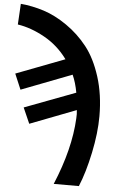

<svg xmlns="http://www.w3.org/2000/svg" viewBox="-65 -831 693 1107"><g transform="rotate(5 281.5 -278.0)"><path d="M2.9 -667 9.8 -787.1Q77.1 -781.2 144 -759.8Q210.9 -738.3 279.3 -690.9Q347.7 -643.6 399.9 -577.6Q452.1 -511.7 484.9 -408.7Q517.6 -305.7 517.6 -180.7Q517.6 -84 493.2 32.2Q468.8 148.4 434.6 230.5H289.1Q377 20.5 385.7 -156.2Q387.7 -182.6 384.8 -205.1L118.2 -102.5L78.1 -193.4L373 -304.7Q362.3 -363.3 342.8 -406.2L50.8 -293.9L12.7 -383.8L293.9 -491.2Q238.3 -567.4 159.2 -611.3Q80.1 -655.3 2.9 -667Z"/></g></svg>

Font: Gothic A1
Style: Bold
Weight: 700
Version: Version 2.50